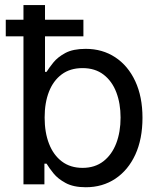

<svg xmlns="http://www.w3.org/2000/svg" viewBox="-20 -748 647 779"><path d="M328.1 11.7Q278.3 11.7 246.6 -5.4Q214.8 -22.5 197 -44.7Q179.2 -66.9 168.9 -84H160.2V0H75.2V-727.5H162.6V-456.5H168.9Q179.2 -472.7 196.5 -494.4Q213.9 -516.1 245.1 -533Q276.4 -549.8 327.6 -549.8Q395.5 -549.8 447.5 -515.6Q499.5 -481.4 528.8 -418.5Q558.1 -355.5 558.1 -270Q558.1 -184.1 529.1 -120.8Q500 -57.6 448 -22.9Q396 11.7 328.1 11.7ZM314.9 -66.9Q365.2 -66.9 399.7 -93.8Q434.1 -120.6 451.7 -166.7Q469.2 -212.9 469.2 -271Q469.2 -328.1 451.9 -373.5Q434.6 -418.9 400.1 -445.3Q365.7 -471.7 314.9 -471.7Q264.6 -471.7 230.5 -446.3Q196.3 -420.9 178.7 -376Q161.1 -331.1 161.1 -271Q161.1 -210.4 179 -164.6Q196.8 -118.7 231.2 -92.8Q265.6 -66.9 314.9 -66.9ZM3.4 -600.6V-668H318.4V-600.6Z"/></svg>

Font: Inter 16pt
Style: Regular
Weight: 400
Version: Version 4.001;git-66647c0bb